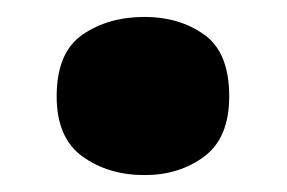

<svg xmlns="http://www.w3.org/2000/svg" viewBox="-20 -195 339 227"><path d="M47 -81Q47 -133 77.5 -154Q108 -175 151 -175Q192 -175 221.5 -154Q251 -133 251 -81Q251 -32 221.5 -10Q192 12 151 12Q108 12 77.5 -10Q47 -32 47 -81Z"/></svg>

Font: Noto Sans Devanagari UI Black
Style: Regular
Weight: 900
Designer: Jelle Bosma - Monotype Design Team
Foundry: Monotype Imaging Inc.
Version: Version 2.003; ttfautohint (v1.8.4.7-5d5b)